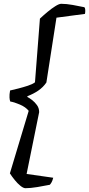

<svg xmlns="http://www.w3.org/2000/svg" viewBox="-20 -820 469 1010"><path d="M114 170Q103 170 87.5 157.5Q72 145 57.5 127Q43 109 32 92L131 -237Q115 -257 84.5 -270Q54 -283 34 -286Q31 -292 30 -307Q29 -322 33 -344Q51 -348 76.5 -354.5Q102 -361 126.5 -369Q151 -377 164 -387L190 -722Q208 -739 229.5 -757Q251 -775 271 -787.5Q291 -800 302 -800Q329 -800 362.5 -794Q396 -788 424 -782Q428 -778 428.5 -767.5Q429 -757 427 -747L277 -727L224 -386Q207 -361 181.5 -343.5Q156 -326 124 -314V-310Q134 -305 148.5 -294Q163 -283 174.5 -267Q186 -251 186 -230L120 95L260 115Q256 131 251 139.5Q246 148 242 152Q213 158 176.5 164Q140 170 114 170Z"/></svg>

Font: Texturina 72pt 72pt Medium
Style: Italic
Weight: 500
Italic angle: -11°
Designer: Guillermo Torres Carreño
Foundry: Omnibus-Type
Version: Version 1.002; ttfautohint (v1.8.3)